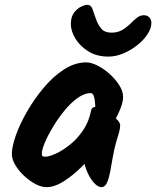

<svg xmlns="http://www.w3.org/2000/svg" viewBox="-20 -786 646 794"><path d="M489 -385Q489 -366 479.5 -340.5Q470 -315 456.5 -291.5Q443 -268 429 -252.5Q415 -237 406 -237Q390 -237 382.5 -254.5Q375 -272 375 -301Q375 -333 373.5 -355.5Q372 -378 367.5 -389.5Q363 -401 355 -401Q329 -401 300.5 -380.5Q272 -360 246 -328Q220 -296 199 -261Q178 -226 165.5 -196.5Q153 -167 153 -151Q153 -143 155.5 -140.5Q158 -138 168 -138Q183 -138 210.5 -150.5Q238 -163 268.5 -187Q299 -211 323.5 -247Q348 -283 357 -330Q359 -339 366 -342Q373 -345 386 -345Q392 -345 406.5 -336.5Q421 -328 437.5 -315.5Q454 -303 465.5 -290Q477 -277 477 -269Q477 -254 472 -237.5Q467 -221 460 -197Q453 -173 446 -134Q441 -103 435.5 -75Q430 -47 422 -29.5Q414 -12 399 -12Q384 -12 366 -33Q348 -54 335.5 -88Q323 -122 323 -162Q323 -200 332 -239Q341 -278 363 -312L448 -260Q427 -225 394 -182.5Q361 -140 322.5 -101Q284 -62 245 -37Q206 -12 172 -12Q151 -12 126.5 -25Q102 -38 79.5 -59Q57 -80 43 -104Q29 -128 29 -149Q29 -179 45.5 -226Q62 -273 92 -325Q122 -377 161 -423.5Q200 -470 245 -499Q290 -528 337 -528Q357 -528 383 -515Q409 -502 433 -480.5Q457 -459 473 -434Q489 -409 489 -385ZM575 -723Q589 -723 597.5 -714Q606 -705 606 -691Q606 -669 590 -644.5Q574 -620 547.5 -599Q521 -578 490 -565Q459 -552 428 -552Q380 -552 345.5 -573.5Q311 -595 292 -626Q273 -657 273 -687Q273 -715 285.5 -732.5Q298 -750 314.5 -758Q331 -766 342 -766Q356 -766 362.5 -748.5Q369 -731 376.5 -708.5Q384 -686 398 -668.5Q412 -651 441 -651Q467 -651 485.5 -662Q504 -673 518 -687Q532 -701 545.5 -712Q559 -723 575 -723Z"/></svg>

Font: Kalam Variable Light
Style: Regular
Weight: 300
Designer: Lipi Raval, Jonny Pinhorn
Foundry: Indian Type Foundry
Version: Version 3.000